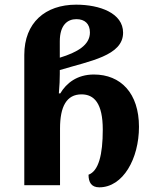

<svg xmlns="http://www.w3.org/2000/svg" viewBox="-20 -793 663 822"><path d="M405 9C507 9 575 -114 575 -250C575 -394 497 -474 382 -474C310 -474 264 -437 238 -393H232C235 -430 236 -451 236 -476V-493C364 -532 507 -554 507 -653C507 -737 407 -773 306 -773C174 -773 84 -696 84 -558V0H237V-243C237 -337 265 -389 329 -389C383 -389 420 -351 420 -238C420 -130 402 -61 359 -45C359 -13 371 9 405 9ZM236 -546V-616C236 -686 269 -711 307 -711C343 -711 365 -691 365 -654C365 -600 311 -569 236 -546Z"/></svg>

Font: Noto Serif Georgian Bold
Style: Regular
Weight: 700
Designer: Monotype Design Team, Akaki Razmadze
Foundry: Google LLC
Version: Version 2.003